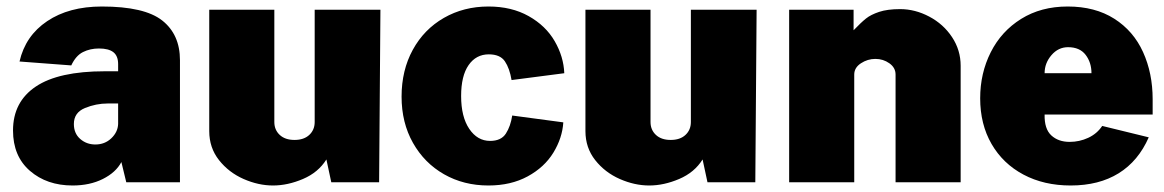

<svg xmlns="http://www.w3.org/2000/svg" viewBox="-20 -560 3577 590"><path d="M20 -159Q20 -247 90 -294Q160 -341 302 -341H343V-363Q343 -388 328.5 -399.5Q314 -411 284 -411Q257 -411 235 -400Q213 -389 199 -359L40 -371Q58 -450 125 -495Q192 -540 293 -540Q424 -540 478.5 -497Q533 -454 533 -375V0H368L353 -62Q336 -30 296 -10Q256 10 203 10Q124 10 72 -35Q20 -80 20 -159ZM343 -179V-242H311Q275 -242 241 -228Q207 -214 207 -179Q207 -150 226.5 -133Q246 -116 273 -116Q302 -116 322 -135Q342 -154 343 -179Z M623 -157V-530H823V-185Q823 -161 839.5 -145.5Q856 -130 885 -130Q914 -130 930.5 -145.5Q947 -161 947 -185V-530H1149L1145 0H998L983 -70Q958 -30 911 -10Q864 10 819 10Q774 10 728.5 -10Q683 -30 653 -68Q623 -106 623 -157Z M1714 -335 1552 -314Q1546 -350 1531.5 -371.5Q1517 -393 1482 -393Q1443 -393 1420 -360Q1397 -327 1397 -265Q1397 -201 1422 -164Q1447 -127 1486 -127Q1520 -127 1534.5 -149.5Q1549 -172 1554 -205L1711 -184Q1708 -136 1680.5 -91Q1653 -46 1601.5 -18Q1550 10 1481 10Q1405 10 1344.5 -24.5Q1284 -59 1249 -121Q1214 -183 1214 -263Q1214 -344 1248.5 -407Q1283 -470 1344 -505Q1405 -540 1481 -540Q1552 -540 1604.5 -510.5Q1657 -481 1684.5 -433.5Q1712 -386 1714 -335Z M1779 -157V-530H1979V-185Q1979 -161 1995.5 -145.5Q2012 -130 2041 -130Q2070 -130 2086.5 -145.5Q2103 -161 2103 -185V-530H2305L2301 0H2154L2139 -70Q2114 -30 2067 -10Q2020 10 1975 10Q1930 10 1884.5 -10Q1839 -30 1809 -68Q1779 -106 1779 -157Z M2405 -530H2603V-467Q2626 -491 2641 -503Q2656 -515 2681.5 -523.5Q2707 -532 2746 -532Q2792 -532 2835.5 -509Q2879 -486 2905.5 -446Q2932 -406 2932 -358V0H2732V-331Q2732 -352 2713 -365.5Q2694 -379 2670 -379Q2646 -379 2625.5 -365.5Q2605 -352 2605 -331V0H2405Z M3267 -124Q3297 -124 3324 -136.5Q3351 -149 3367 -173L3510 -138Q3478 -65 3417.5 -27.5Q3357 10 3270 10Q3188 10 3125 -23.5Q3062 -57 3027 -117.5Q2992 -178 2992 -258Q2992 -335 3024.5 -399.5Q3057 -464 3118 -502Q3179 -540 3261 -540Q3345 -540 3404 -502.5Q3463 -465 3492.5 -400Q3522 -335 3522 -255V-208H3190Q3189 -164 3210.5 -144Q3232 -124 3267 -124ZM3334 -335Q3334 -368 3316 -391.5Q3298 -415 3262 -415Q3232 -415 3211 -390.5Q3190 -366 3190 -335Z"/></svg>

Font: Morrison Black
Style: Regular
Weight: 900
Designer: Pablo Impallari, Rodrigo Fuenzalida (Modified by Dan O. Williams)
Version: Version 0.03;June 6, 2019;FontCreator 11.5.0.2425 64-bit; tt